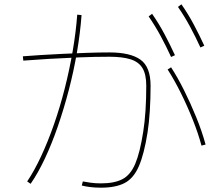

<svg xmlns="http://www.w3.org/2000/svg" viewBox="-20 -844 1040 890"><path d="M448 26Q420 26 397 23Q374 20 359 16L364 -3Q379 0 400.5 3Q422 6 448 6Q510 6 547.5 -13.5Q585 -33 607 -85Q629 -137 644 -234Q651 -278 654.5 -332Q658 -386 658 -447Q658 -500 640 -529Q622 -558 584 -569.5Q546 -581 487 -581Q420 -581 346.5 -578Q273 -575 205.5 -571Q138 -567 88 -563L86 -583Q123 -586 171 -589Q219 -592 273 -594.5Q327 -597 381.5 -599Q436 -601 487 -601Q584 -601 631 -567.5Q678 -534 678 -447Q678 -387 674.5 -331Q671 -275 664 -230Q648 -129 623.5 -73Q599 -17 557.5 4.5Q516 26 448 26ZM122 8 106 -3Q139 -52 170.5 -119.5Q202 -187 230 -267Q258 -347 280 -433.5Q302 -520 317 -607.5Q332 -695 338 -776L358 -774Q352 -692 337 -603.5Q322 -515 299 -427Q276 -339 248 -258Q220 -177 188 -109Q156 -41 122 8ZM914 -169Q899 -225 874 -288Q849 -351 819 -411.5Q789 -472 757 -522L773 -532Q803 -486 833 -426Q863 -366 889.5 -301Q916 -236 933 -174ZM909 -624Q887 -672 861.5 -719.5Q836 -767 805 -812L821 -824Q853 -778 879 -729Q905 -680 927 -632ZM773 -580Q751 -628 725.5 -675.5Q700 -723 669 -768L685 -780Q717 -734 743 -685Q769 -636 791 -588Z"/></svg>

Font: Murecho Thin
Style: Regular
Weight: 100
Designer: Neil Summerour
Foundry: Positype
Version: Version 1.010